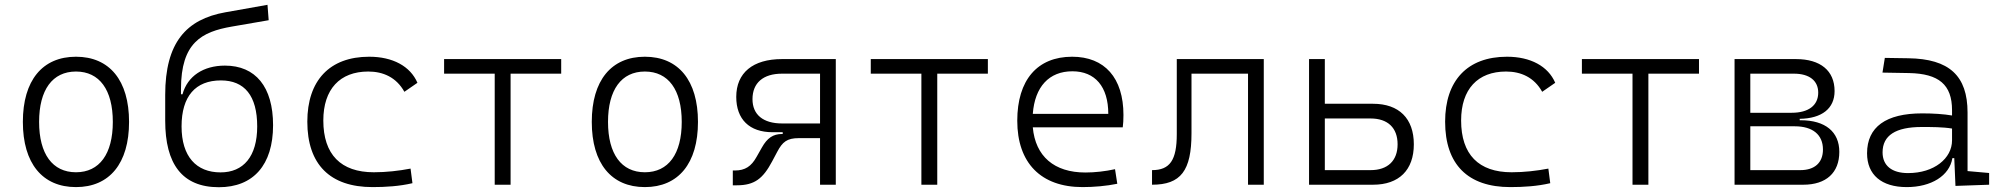

<svg xmlns="http://www.w3.org/2000/svg" viewBox="-20 -761 8243 791"><path d="M293 9.8C431.2 9.8 511.7 -87.9 511.7 -258.8C511.7 -429.7 431.2 -527.3 293 -527.3C154.8 -527.3 74.2 -429.7 74.2 -258.8C74.2 -87.9 154.8 9.8 293 9.8ZM293 -51.3C196.3 -51.3 141.1 -126.5 141.1 -258.8C141.1 -391.1 196.3 -466.3 293 -466.3C389.6 -466.3 444.8 -391.1 444.8 -258.8C444.8 -126.5 389.6 -51.3 293 -51.3Z M881.8 10.3C1023.4 10.3 1105 -81.1 1105 -245.1C1105 -403.3 1032.7 -490.7 906.7 -490.7C818.4 -490.7 752.4 -447.8 731.9 -372.6H725.6V-394C725.6 -585.4 811 -629.9 934.6 -651.4L1086.9 -677.7L1082 -741.2L908.7 -710.4C746.6 -681.6 660.6 -585 660.6 -370.1V-263.7C660.6 -85.9 730 10.3 881.8 10.3ZM888.7 -50.8C788.6 -50.8 728 -116.2 728 -240.2C728 -364.7 785.6 -429.7 890.1 -429.7C987.3 -429.7 1039.6 -366.7 1039.6 -240.2C1039.6 -116.2 982.9 -50.8 888.7 -50.8Z M1514.6 9.8C1568.4 9.8 1626 6.3 1679.2 -6.3L1671.4 -66.4C1622.6 -57.1 1571.3 -51.3 1520 -51.3C1384.3 -51.3 1312 -124.5 1312 -264.6C1312 -393.6 1380.4 -466.3 1497.1 -466.3C1558.6 -466.3 1612.8 -442.4 1646 -382.8L1699.7 -419.9C1670.4 -488.3 1597.7 -527.3 1501 -527.3C1337.4 -527.3 1246.1 -428.7 1246.1 -259.8C1246.1 -83.5 1339.8 9.8 1514.6 9.8Z M2018.1 0H2083.5V-457.5H2292V-517.6H1809.6V-457.5H2018.1Z M2636.7 9.8C2774.9 9.8 2855.5 -87.9 2855.5 -258.8C2855.5 -429.7 2774.9 -527.3 2636.7 -527.3C2498.5 -527.3 2418 -429.7 2418 -258.8C2418 -87.9 2498.5 9.8 2636.7 9.8ZM2636.7 -51.3C2540 -51.3 2484.9 -126.5 2484.9 -258.8C2484.9 -391.1 2540 -466.3 2636.7 -466.3C2733.4 -466.3 2788.6 -391.1 2788.6 -258.8C2788.6 -126.5 2733.4 -51.3 2636.7 -51.3Z M3162.6 -216.3H3204.6V-209H3201.7C3164.6 -209 3140.6 -191.9 3119.1 -153.8L3096.7 -114.3C3075.2 -75.7 3049.8 -58.6 3007.3 -58.6H2999V2.4H3015.6C3088.9 2.4 3123.5 -25.4 3161.1 -96.2L3182.1 -135.7C3203.6 -176.3 3222.2 -191.9 3271 -191.9H3358.4V0H3423.3V-517.6H3201.7C3081.5 -517.6 3013.2 -460.9 3013.2 -361.8C3013.2 -269.5 3067.4 -216.3 3162.6 -216.3ZM3358.4 -252.4H3201.7C3124 -252.4 3080.1 -288.6 3080.1 -352.5C3080.1 -419.4 3124 -457.5 3201.7 -457.5H3358.4Z M3775.9 0H3841.3V-457.5H4049.8V-517.6H3567.4V-457.5H3775.9Z M4439.9 9.8C4486.3 9.8 4537.6 5.4 4583 -3.9L4573.7 -64C4534.2 -55.2 4490.2 -50.3 4451.7 -50.3C4322.8 -50.3 4245.6 -117.2 4234.9 -236.3H4605.5C4607.4 -250 4608.4 -268.1 4608.4 -287.1C4608.4 -440.4 4530.8 -527.3 4397 -527.3C4253.4 -527.3 4170.9 -431.2 4170.9 -263.7C4170.9 -89.4 4268.6 9.8 4439.9 9.8ZM4234.9 -292C4243.2 -403.3 4301.8 -467.3 4397.9 -467.3C4491.7 -467.3 4545.9 -403.8 4545.9 -292Z M4726.1 0C4844.7 0 4888.7 -57.6 4888.7 -211.9V-457.5H5121.6V0H5186.5V-517.6H4828.1V-208.5C4828.1 -101.1 4799.8 -60.1 4726.1 -60.1Z M5373 0H5636.7C5743.7 0 5804.7 -60.5 5804.7 -166.5C5804.7 -272.9 5743.7 -333.5 5636.7 -333.5H5438V-517.6H5373ZM5438 -60.1V-272.9H5626.5C5697.3 -272.9 5737.8 -234.4 5737.8 -166.5C5737.8 -99.1 5697.3 -60.1 5626.5 -60.1Z M6202.1 9.8C6255.9 9.8 6313.5 6.3 6366.7 -6.3L6358.9 -66.4C6310.1 -57.1 6258.8 -51.3 6207.5 -51.3C6071.8 -51.3 5999.5 -124.5 5999.5 -264.6C5999.5 -393.6 6067.9 -466.3 6184.6 -466.3C6246.1 -466.3 6300.3 -442.4 6333.5 -382.8L6387.2 -419.9C6357.9 -488.3 6285.2 -527.3 6188.5 -527.3C6024.9 -527.3 5933.6 -428.7 5933.6 -259.8C5933.6 -83.5 6027.3 9.8 6202.1 9.8Z M6705.6 0H6771V-457.5H6979.5V-517.6H6497.1V-457.5H6705.6Z M7126 0H7409.2C7503.4 0 7557.6 -49.3 7557.6 -135.3C7557.6 -218.3 7499.5 -265.6 7398.4 -265.6H7394.5V-271.5C7485.8 -272.9 7538.1 -314 7538.1 -385.7C7538.1 -469.7 7480 -517.6 7378.9 -517.6H7126ZM7190.9 -60.1V-240.7H7374C7447.8 -240.7 7490.2 -206.1 7490.2 -145C7490.2 -90.8 7456.1 -60.1 7397 -60.1ZM7190.9 -296.4V-457.5H7370.6C7434.1 -457.5 7470.7 -428.7 7470.7 -379.4C7470.7 -326.7 7430.7 -296.4 7361.3 -296.4Z M8036.1 4.9 8174.8 0V-48.3L8085.9 -56.2V-297.4C8085.9 -448.7 8010.7 -518.6 7841.8 -521L7745.1 -522.5L7735.4 -461.9L7845.2 -460C7967.3 -457.5 8022 -412.6 8022 -307.1V-285.2C7988.3 -291 7945.3 -293.9 7898.9 -293.9C7749.5 -293.9 7671.9 -237.8 7671.9 -129.4C7671.9 -41 7731.4 9.8 7835.4 9.8C7936.5 9.8 8011.7 -37.1 8023.4 -109.4H8031.2ZM8022 -231.4V-182.6C8022 -108.9 7948.7 -47.9 7840.8 -47.9C7773.9 -47.9 7735.8 -78.6 7735.8 -133.3C7735.8 -203.1 7789.6 -237.8 7897 -237.8C7937.5 -237.8 7983.9 -237.8 8022 -231.4Z"/></svg>

Font: Cascadia Code Light
Style: Regular
Weight: 300
Monospace: yes
Designer: Aaron Bell
Foundry: Saja Typeworks
Version: Version 2404.023